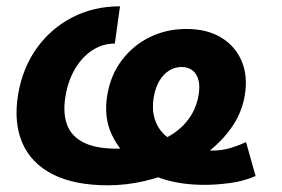

<svg xmlns="http://www.w3.org/2000/svg" viewBox="-20 -564 874 596"><path d="M315.4 11.2Q210.9 11.2 143.8 -22.9Q76.7 -57.1 49.3 -120.4Q22 -183.6 36.1 -270Q49.8 -352.5 93.8 -414.1Q137.7 -475.6 204.3 -510Q271 -544.4 352.5 -544.4L336.4 -428.7Q297.9 -428.7 265.9 -407.5Q233.9 -386.2 212.4 -349.4Q190.9 -312.5 183.1 -264.2Q174.8 -213.4 188 -177.2Q201.2 -141.1 239.3 -121.8Q277.3 -102.5 342.3 -102.5Q389.6 -102.5 432.6 -113Q475.6 -123.5 510 -144.3Q544.4 -165 567.1 -196.8Q589.8 -228.5 596.7 -270.5Q601.1 -296.9 595.9 -315.9Q590.8 -335 577.4 -345.5Q564 -356 543 -356Q522 -356 504.2 -344.5Q486.3 -333 474.1 -311.8Q461.9 -290.5 457 -261.2Q451.2 -224.6 460 -195.6Q468.8 -166.5 491 -145.3Q513.2 -124 547.9 -111.3Q567.4 -103.5 592.3 -100.1Q617.2 -96.7 641.1 -96.7Q667.5 -96.7 692.4 -103.8Q717.3 -110.8 743.7 -123L773.4 -17.6Q738.3 -2 695.8 3.9Q653.3 9.8 614.7 9.8Q548.3 9.8 493.9 -5.9Q439.5 -21.5 401.9 -54.7Q353.5 -90.8 327.4 -145.3Q301.3 -199.7 313 -268.6Q323.2 -330.6 357.9 -376.7Q392.6 -422.9 444.6 -448.5Q496.6 -474.1 558.6 -474.1Q622.6 -474.1 666.5 -447.5Q710.4 -420.9 730.2 -374.3Q750 -327.6 739.7 -267.1Q731.4 -217.8 703.4 -175Q675.3 -132.3 632.6 -97.9Q589.8 -63.5 537.6 -39.3Q485.4 -15.1 428.5 -2Q371.6 11.2 315.4 11.2Z"/></svg>

Font: Inter 20pt
Style: Bold Italic
Weight: 700
Italic angle: -9.3988°
Version: Version 4.001;git-66647c0bb